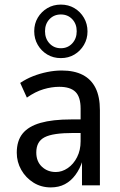

<svg xmlns="http://www.w3.org/2000/svg" viewBox="-20 -807 522 836"><path d="M201 9Q159 9 125.5 -12Q92 -33 72.5 -67.5Q53 -102 53 -142Q53 -194 78.5 -225.5Q104 -257 156.5 -272Q209 -287 290 -287H343V-228H300Q255 -228 224 -223.5Q193 -219 174.5 -209.5Q156 -200 147 -183.5Q138 -167 138 -143Q138 -104 162.5 -81Q187 -58 223 -58Q250 -58 275 -75Q300 -92 315.5 -122.5Q331 -153 331 -192V-334Q331 -385 308.5 -407Q286 -429 238 -429Q205 -429 169.5 -418.5Q134 -408 97 -382L68 -446Q95 -464 124.5 -475.5Q154 -487 186 -493.5Q218 -500 249 -500Q303 -500 340 -481Q377 -462 396 -424Q415 -386 415 -327V0H337V-106H339Q328 -72 308.5 -45.5Q289 -19 262.5 -5Q236 9 201 9ZM245 -554Q212 -554 186 -569.5Q160 -585 144.5 -611.5Q129 -638 129 -671Q129 -704 144.5 -730Q160 -756 186 -771.5Q212 -787 245 -787Q278 -787 304 -771.5Q330 -756 345.5 -729.5Q361 -703 361 -670Q361 -638 345.5 -611.5Q330 -585 304 -569.5Q278 -554 245 -554ZM245 -597Q275 -597 294.5 -618Q314 -639 314 -671Q314 -703 294.5 -723.5Q275 -744 245 -744Q215 -744 195.5 -723.5Q176 -703 176 -671Q176 -639 195.5 -618Q215 -597 245 -597Z"/></svg>

Font: Nunito Sans 10pt Condensed Medium
Style: Regular
Weight: 500
Width: 3
Designer: Vernon Adams
Foundry: Vernon Adams
Version: Version 3.101;gftools[0.9.27]